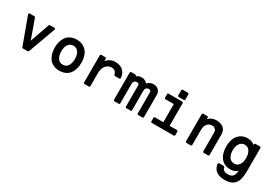

<svg xmlns="http://www.w3.org/2000/svg" viewBox="40 -1736 4244 2987"><g transform="rotate(30 2162.0 -242.0)"><path d="M66.9 -500Q64 -509.3 69.1 -516.6Q74.2 -523.9 84 -523.9H167Q171.9 -523.9 177.2 -520.3Q182.6 -516.6 184.1 -512.2L308.1 -165L430.2 -512.2Q432.6 -516.6 437.5 -520.3Q442.4 -523.9 446.8 -523.9H526.9Q537.6 -523.9 542.7 -516.6Q547.9 -509.3 543.9 -500L366.2 -12.2Q363.8 -7.8 358.6 -3.9Q353.5 0 349.1 0H263.2Q258.3 0 252.9 -3.9Q247.6 -7.8 246.1 -12.2Z M923.8 -539.1Q1002.4 -539.1 1057.1 -502.2Q1111.8 -465.3 1137.2 -403.8Q1162.6 -342.3 1162.6 -261.2Q1162.6 -201.2 1147.9 -150.9Q1133.3 -100.6 1104.2 -62.7Q1075.2 -24.9 1029.1 -3.9Q982.9 17.1 923.8 17.1Q864.3 17.1 818.1 -3.9Q772 -24.9 743.2 -62.7Q714.4 -100.6 699.5 -150.9Q684.6 -201.2 684.6 -261.2Q684.6 -321.3 699.5 -371.6Q714.4 -421.9 743.2 -459.5Q772 -497.1 818.1 -518.1Q864.3 -539.1 923.8 -539.1ZM801.8 -261.2Q801.8 -188 832.5 -139.4Q863.3 -90.8 923.8 -90.8Q984.4 -90.8 1015.1 -139.4Q1045.9 -188 1045.9 -261.2Q1045.9 -308.1 1033.7 -345.5Q1021.5 -382.8 993.2 -407Q964.8 -431.2 923.8 -431.2Q882.8 -431.2 854.5 -407Q826.2 -382.8 814 -345.5Q801.8 -308.1 801.8 -261.2Z M1351.6 -505.9Q1351.6 -513.2 1356.7 -518.6Q1361.8 -523.9 1369.1 -523.9H1440.4Q1447.8 -523.9 1453.1 -518.6Q1458.5 -513.2 1458.5 -505.9V-462.9Q1521 -538.1 1615.2 -538.1Q1705.1 -538.1 1755.1 -491.7Q1805.2 -445.3 1812.5 -362.8Q1813.5 -355.5 1808.1 -349.9Q1802.7 -344.2 1794.4 -344.2H1717.3Q1711.4 -344.2 1706.1 -348.1Q1700.7 -352.1 1699.2 -357.9Q1685.5 -434.1 1608.4 -434.1Q1543.9 -434.1 1504.6 -384Q1465.3 -334 1465.3 -254.9V-18.1Q1465.3 -10.7 1460 -5.4Q1454.6 0 1447.3 0H1369.1Q1361.8 0 1356.7 -5.4Q1351.6 -10.7 1351.6 -18.1Z M1889.2 -505.9Q1889.2 -513.2 1894.5 -518.6Q1899.9 -523.9 1907.2 -523.9H1980Q1987.3 -523.9 1992.7 -518.6Q1998 -513.2 1998 -505.9V-502Q2039.6 -535.2 2091.8 -535.2Q2123.5 -535.2 2150.4 -522Q2177.2 -508.8 2193.8 -485.8Q2237.8 -535.2 2305.2 -535.2Q2358.9 -535.2 2393.6 -502.2Q2428.2 -469.2 2428.2 -416V-18.1Q2428.2 -10.7 2422.9 -5.4Q2417.5 0 2410.2 0H2334Q2326.7 0 2321.3 -5.4Q2315.9 -10.7 2315.9 -18.1V-399.9Q2315.9 -416 2305.9 -425Q2295.9 -434.1 2279.8 -434.1Q2249 -434.1 2231.9 -417.2Q2214.8 -400.4 2214.8 -370.1V-18.1Q2214.8 -10.7 2209.7 -5.4Q2204.6 0 2197.3 0H2121.1Q2113.8 0 2108.4 -5.4Q2103 -10.7 2103 -18.1V-399.9Q2103 -416 2093 -425Q2083 -434.1 2066.9 -434.1Q2036.1 -434.1 2019 -417.2Q2002 -400.4 2002 -370.1V-18.1Q2002 -10.7 1996.6 -5.4Q1991.2 0 1983.9 0H1907.2Q1899.9 0 1894.5 -5.4Q1889.2 -10.7 1889.2 -18.1Z M2578.6 -424.8Q2571.3 -424.8 2565.9 -430.2Q2560.5 -435.5 2560.5 -442.9V-505.9Q2560.5 -513.2 2565.9 -518.6Q2571.3 -523.9 2578.6 -523.9H2822.8Q2830.1 -523.9 2835.4 -518.6Q2840.8 -513.2 2840.8 -505.9V-99.1H2972.7Q2980 -99.1 2985.4 -93.8Q2990.7 -88.4 2990.7 -81.1V-18.1Q2990.7 -10.7 2985.4 -5.4Q2980 0 2972.7 0H2578.6Q2571.3 0 2565.9 -5.4Q2560.5 -10.7 2560.5 -18.1V-81.1Q2560.5 -88.4 2565.9 -93.8Q2571.3 -99.1 2578.6 -99.1H2728.5V-424.8ZM2720.7 -576.2V-668.9Q2720.7 -676.3 2726.1 -681.6Q2731.4 -687 2738.8 -687H2831.5Q2838.9 -687 2844.2 -681.6Q2849.6 -676.3 2849.6 -668.9V-576.2Q2849.6 -568.8 2844.2 -563.5Q2838.9 -558.1 2831.5 -558.1H2738.8Q2731.4 -558.1 2726.1 -563.5Q2720.7 -568.8 2720.7 -576.2Z M3182.6 -18.1V-505.9Q3182.6 -513.2 3187.7 -518.6Q3192.9 -523.9 3200.2 -523.9H3272.5Q3279.8 -523.9 3285.2 -518.6Q3290.5 -513.2 3290.5 -505.9V-478Q3318.4 -508.3 3352.8 -523.2Q3387.2 -538.1 3434.6 -538.1Q3509.3 -538.1 3557.9 -499.3Q3606.4 -460.4 3606.4 -387.2V-18.1Q3606.4 -10.7 3601.1 -5.4Q3595.7 0 3588.4 0H3511.2Q3503.9 0 3498.5 -5.4Q3493.2 -10.7 3493.2 -18.1V-356Q3493.2 -394 3470 -414.1Q3446.8 -434.1 3411.6 -434.1Q3356.9 -434.1 3326.2 -393.1Q3295.4 -352.1 3295.4 -293V-18.1Q3295.4 -10.7 3290 -5.4Q3284.7 0 3277.3 0H3200.2Q3192.9 0 3187.7 -5.4Q3182.6 -10.7 3182.6 -18.1Z M3994.1 17.1Q3948.2 17.1 3910.4 3.2Q3872.6 -10.7 3845.7 -35.9Q3818.8 -61 3800.3 -96.2Q3781.7 -131.3 3772.9 -173.6Q3764.2 -215.8 3764.2 -264.2Q3764.2 -342.3 3789.1 -403.3Q3814 -464.4 3866.2 -501.7Q3918.5 -539.1 3991.2 -539.1Q4069.8 -539.1 4123 -494.1V-505.9Q4123 -513.2 4128.4 -518.6Q4133.8 -523.9 4141.1 -523.9H4219.2Q4226.6 -523.9 4231.7 -518.6Q4236.8 -513.2 4236.8 -505.9V-97.2Q4236.8 -59.1 4234.4 -28.1Q4231.9 2.9 4225.3 34.9Q4218.8 66.9 4207.8 91.1Q4196.8 115.2 4178.5 137Q4160.2 158.7 4135.7 172.9Q4111.3 187 4076.9 195.1Q4042.5 203.1 4000 203.1Q3908.2 203.1 3850.8 163.1Q3793.5 123 3783.2 40Q3781.7 31.7 3786.9 25.9Q3792 20 3800.3 20H3880.9Q3886.7 20 3892.1 24.4Q3897.5 28.8 3898.9 34.2Q3912.1 102.1 4002 102.1Q4060.5 102.1 4088.6 71.3Q4116.7 40.5 4121.1 -30.8Q4071.8 17.1 3994.1 17.1ZM4003.9 -430.2Q3946.3 -430.2 3913.6 -382.6Q3880.9 -335 3880.9 -261.2Q3880.9 -188.5 3912.1 -140.1Q3943.4 -91.8 4004.9 -91.8Q4045.4 -91.8 4073 -117.2Q4100.6 -142.6 4111.8 -178.5Q4123 -214.4 4123 -257.8Q4123 -292.5 4116.2 -322.5Q4109.4 -352.5 4095.5 -377.2Q4081.5 -401.9 4058.1 -416Q4034.7 -430.2 4003.9 -430.2Z"/></g></svg>

Font: Fragment Mono
Style: Bold
Weight: 700
Designer: Wei Huang based on Nimbus Sans by URW Studio, based on Helvetica by Max Miedinger.
Foundry: Wei Huang
Version: Version 1.011